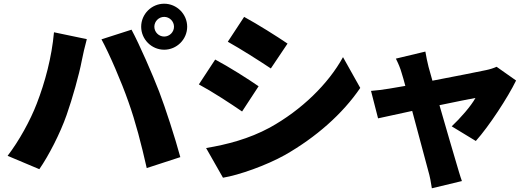

<svg xmlns="http://www.w3.org/2000/svg" viewBox="-20 -896 2821 1035"><path d="M812 -752C812 -781 836 -805 865 -805C894 -805 918 -781 918 -752C918 -723 894 -699 865 -699C836 -699 812 -723 812 -752ZM741 -752C741 -684 797 -628 865 -628C933 -628 989 -684 989 -752C989 -820 933 -876 865 -876C797 -876 741 -820 741 -752ZM178 -337C143 -246 83 -137 21 -56L192 16C242 -56 304 -176 339 -276C370 -364 407 -495 421 -570C425 -593 439 -653 448 -685L271 -722C259 -588 223 -453 178 -337ZM672 -348C711 -239 742 -118 771 10L952 -49C924 -153 871 -316 838 -402C803 -493 732 -656 689 -736L527 -684C569 -607 635 -454 672 -348Z M1296 -805 1208 -671C1278 -632 1380 -567 1440 -527L1530 -661C1473 -700 1366 -767 1296 -805ZM1091 -98 1182 62C1268 48 1415 -4 1517 -61C1683 -156 1826 -281 1922 -422L1829 -588C1750 -444 1606 -303 1434 -208C1321 -147 1204 -117 1091 -98ZM1140 -575 1052 -441C1123 -403 1224 -337 1285 -295L1374 -431C1318 -470 1212 -537 1140 -575Z M2545 -136C2616 -215 2719 -373 2762 -462L2657 -536C2642 -529 2620 -522 2600 -518C2558 -509 2431 -484 2311 -461L2290 -536C2284 -562 2277 -591 2273 -618L2114 -580C2126 -556 2138 -529 2145 -503C2151 -484 2158 -460 2165 -433C2123 -426 2091 -420 2077 -418C2042 -412 2013 -409 1980 -406L2018 -258C2050 -265 2122 -281 2202 -298C2236 -172 2272 -35 2288 23C2297 53 2304 90 2308 119L2470 80C2462 59 2447 7 2442 -10C2425 -66 2386 -201 2349 -329C2440 -348 2520 -364 2543 -368C2520 -325 2460 -257 2415 -215Z"/></svg>

Font: GenEiGothic-pro-Heavy
Style: Bold
Weight: 900
Designer: Ryoko NISHIZUKA (kana & ideographs); Paul D. Hunt (Latin, Greek & Cyrillic); Wenlong ZHANG (bopomofo); Sandoll Communica
Foundry: Adobe Systems Incorporated; o_tamon
Version: Version 1.000.140830